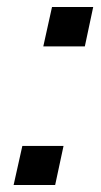

<svg xmlns="http://www.w3.org/2000/svg" viewBox="-20 -530 289 550"><path d="M129 -510 104 -397H223L247 -510ZM44 -112 19 0H138L162 -112Z"/></svg>

Font: Saira UNSAM Medium Italic
Style: Regular
Weight: 500
Italic angle: -12°
Designer: Hector Gatti with collaboration of the Omnibus-Type team
Foundry: Omnibus-Type
Version: Version 0.072;PS 000.072;hotconv 1.0.88;makeotf.lib2.5.64775